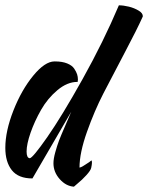

<svg xmlns="http://www.w3.org/2000/svg" viewBox="-77 -671 557 722"><path d="M370 -651Q387 -651 407.5 -646Q428 -641 444.5 -631Q461 -621 460 -609Q439 -562 392.5 -474Q346 -386 312 -320Q278 -254 250 -175Q222 -96 222 -41Q222 -41 223 -41Q226 -41 237 -47.5Q248 -54 258 -61L267 -68Q271 -63 266 -40Q264 -30 247.5 -12Q231 6 216 18L201 31Q171 29 147.5 2.5Q124 -24 124 -57Q124 -74 131 -99Q138 -124 145 -142.5Q152 -161 168 -197.5Q184 -234 191 -251L45 0Q-8 0 -32.5 -31Q-57 -62 -57 -115Q-57 -178 -26.5 -255.5Q4 -333 48 -386.5Q92 -440 128 -440Q129 -440 130 -440Q157 -440 175.5 -432.5Q194 -425 202 -413Q210 -401 213 -391.5Q216 -382 216 -372L215 -363Q215 -363 214 -363Q176 -363 139 -332Q102 -301 77.5 -258Q53 -215 38 -172Q23 -129 23 -101Q23 -77 35 -76Q46 -77 100.5 -155Q155 -233 233.5 -373.5Q312 -514 370 -651Z"/></svg>

Font: Vervelle
Style: Script
Weight: 400
Monospace: yes
Designer: Nur Solikh
Foundry: Astageni Type
Version: Version 1.0